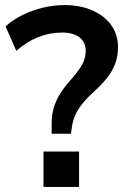

<svg xmlns="http://www.w3.org/2000/svg" viewBox="-20 -735 499 755"><path d="M183 -209V-249Q183 -280 190.5 -308Q198 -336 215 -364Q232 -392 260 -423Q281 -447 293.5 -465.5Q306 -484 311.5 -501Q317 -518 317 -536Q317 -558 306 -574Q295 -590 274.5 -598.5Q254 -607 225 -607Q175 -607 130 -589Q85 -571 44 -535L2 -631Q30 -657 67.5 -675.5Q105 -694 147.5 -704.5Q190 -715 233 -715Q296 -715 343.5 -694Q391 -673 417.5 -636Q444 -599 444 -549Q444 -518 435 -490.5Q426 -463 406 -435.5Q386 -408 351 -376Q320 -348 301.5 -324Q283 -300 274.5 -279Q266 -258 263 -237L259 -209ZM151 0V-139H291V0Z"/></svg>

Font: NunitoSans3
Style: Bold
Weight: 700
Designer: Vernon Adams
Foundry: Vernon Adams
Version: Version 3.101;gftools[0.9.27]